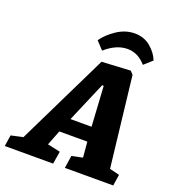

<svg xmlns="http://www.w3.org/2000/svg" viewBox="-196 -932 950 1045"><g transform="rotate(20 279.5 -409.0)"><path d="M588 -65 578 0H298L309 -73L372 -86L364 -176H202L168 -89L242 -73L230 0H-50L-40 -65L29 -80L288 -611L454 -620L471 -602L531 -79ZM236 -260H358L344 -492H335ZM228 -714Q256 -754 304.5 -786Q353 -818 407 -818Q460 -818 498 -786.5Q536 -755 552 -714L505 -672Q460 -725 398 -725Q334 -725 270 -669Z"/></g></svg>

Font: Grenze ExtraBold
Style: Italic
Weight: 800
Italic angle: -10°
Designer: Renata Polastri
Foundry: Omnibus-Type
Version: Version 1.002; ttfautohint (v1.8)